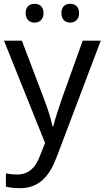

<svg xmlns="http://www.w3.org/2000/svg" viewBox="-20 -750 550 1010"><path d="M115 -681C115 -647 136 -631 162 -631C187 -631 209 -647 209 -681C209 -716 187 -730 162 -730C136 -730 115 -716 115 -681ZM303 -681C303 -647 324 -631 349 -631C374 -631 396 -647 396 -681C396 -716 374 -730 349 -730C324 -730 303 -716 303 -681ZM1 -536 217 2 189 73C167 131 131 168 70 168C47 168 25 165 11 162V232C28 236 52 240 84 240C188 240 241 175 279 74L510 -536H415L306 -232C287 -177 268 -118 260 -85H256C248 -129 231 -177 211 -231L95 -536Z"/></svg>

Font: Noto Sans Arabic UI
Style: Regular
Weight: 400
Designer: Monotype Design Team, Nadine Chahine and Nizar Qandah
Foundry: Monotype Imaging Inc.
Version: Version 2.010